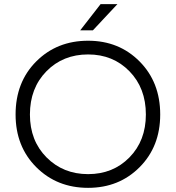

<svg xmlns="http://www.w3.org/2000/svg" viewBox="-20 -894 847 924"><path d="M404 10Q553 10 652 -89.5Q751 -189 751 -343Q751 -498 652 -598Q553 -698 404 -698Q254 -698 154.5 -598.5Q55 -499 55 -343Q55 -189 154.5 -89.5Q254 10 404 10ZM124 -343Q124 -470 203.5 -551Q283 -632 404 -632Q524 -632 603 -551Q682 -470 682 -343Q682 -217 603 -136.5Q524 -56 404 -56Q284 -56 204 -136.5Q124 -217 124 -343ZM464 -874H545L427 -748H366Z"/></svg>

Font: Roundo
Style: Regular
Weight: 400
Designer: Namrata Goyal (Gurmukhi), Shiva Nallaperumal (Latin)
Foundry: Indian Type Foundry
Version: Version 1.000;PS 1.0;hotconv 1.0.88;makeotf.lib2.5.647800